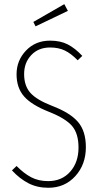

<svg xmlns="http://www.w3.org/2000/svg" viewBox="-20 -887 480 917"><path d="M287.1 -867.2 304.2 -835 149.9 -761.2 139.2 -782.2ZM219.2 -692.9Q268.6 -692.9 303.7 -674.8Q338.9 -656.7 373 -620.1L351.1 -599.1Q318.8 -631.8 289.1 -646Q259.3 -660.2 219.2 -660.2Q163.6 -660.2 129.4 -624Q95.2 -587.9 95.2 -533.2Q95.2 -477.1 125.2 -443.4Q155.3 -409.7 230 -380.9Q314.5 -348.6 352.3 -304.9Q390.1 -261.2 390.1 -184.1Q390.1 -101.1 339.6 -45.7Q289.1 9.8 210.9 9.8Q157.7 9.8 116 -11.7Q74.2 -33.2 37.1 -73.2L59.1 -94.2Q93.8 -59.1 128.7 -40.5Q163.6 -22 210 -22Q275.4 -22 315.2 -66.9Q355 -111.8 355 -182.1Q355 -248.5 324.7 -284.7Q294.4 -320.8 215.8 -352.1Q130.4 -385.7 94.7 -426.8Q59.1 -467.8 59.1 -532.2Q59.1 -598.1 104.2 -645.5Q149.4 -692.9 219.2 -692.9Z"/></svg>

Font: Fira Sans Compressed UltraLight
Style: Regular
Weight: 200
Width: 1
Designer: Carrois Corporate & Edenspiekermann AG
Foundry: Carrois Corporate GbR & Edenspiekermann AG
Version: Version 4.203;PS 004.203;hotconv 1.0.88;makeotf.lib2.5.64775